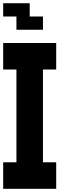

<svg xmlns="http://www.w3.org/2000/svg" viewBox="-20 -1187 457 1207"><path d="M0 -166.7H83.3V-750H0V-916.7H333.3V-750H250V-166.7H333.3V0H0ZM83.3 -1000V-1083.3H0V-1166.7H166.7V-1083.3H250V-1000Z"/></svg>

Font: Galmuri11 Bold
Style: Regular
Weight: 700
Designer: Lee Minseo (quiple)
Version: Version 2.397;hotconv 1.1.1;makeotfexe 2.6.0 DEVELOPMENT